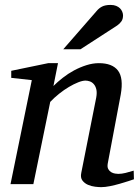

<svg xmlns="http://www.w3.org/2000/svg" viewBox="-20 -752 570 784"><path d="M526.9 -20Q520.5 -17.6 504.6 -12.5Q488.8 -7.3 469.2 -1.7Q449.7 3.9 429.2 8.1Q408.7 12.2 393.1 12.2Q384.3 12.2 368.9 10.5Q353.5 8.8 339.4 2.7Q325.2 -3.4 316.4 -15.1Q307.6 -26.9 312 -46.9L373 -354Q376.5 -374 373.3 -387.2Q370.1 -400.4 363 -408.4Q356 -416.5 346.7 -419.7Q337.4 -422.9 329.1 -422.9Q316.9 -422.9 299.1 -415.8Q281.2 -408.7 261.5 -397Q241.7 -385.3 221.7 -369.4Q201.7 -353.5 185.1 -335.9L116.2 0H22.9L109.9 -424.8L25.9 -434.1V-462.9L176.8 -494.1H216.8L198.2 -400.9Q214.8 -417.5 236.3 -434.3Q257.8 -451.2 282.2 -464.4Q306.6 -477.5 332.8 -485.8Q358.9 -494.1 383.8 -494.1Q438.5 -494.1 461.7 -463.9Q484.9 -433.6 473.1 -366.2L419.9 -84Q417.5 -69.8 422.1 -61.5Q426.8 -53.2 434.3 -48.8Q441.9 -44.4 450.2 -43.2Q458.5 -42 462.9 -42Q476.6 -42 492.7 -45.9Q508.8 -49.8 525.9 -55.2ZM482.4 -689Q482.4 -674.8 476.1 -665.3Q469.7 -655.8 458.5 -647.9L308.6 -550.8H238.3L374.5 -707Q379.4 -712.9 384.8 -717.3Q390.1 -721.7 396.7 -725.1Q403.3 -728.5 411.9 -730.2Q420.4 -731.9 431.6 -731.9Q444.8 -731.9 454.3 -728Q463.9 -724.1 470 -718Q476.1 -711.9 479.2 -704.1Q482.4 -696.3 482.4 -689Z"/></svg>

Font: Charis SIL
Style: Italic
Weight: 400
Italic angle: -11°
Foundry: SIL International
Version: Version 4.112